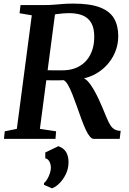

<svg xmlns="http://www.w3.org/2000/svg" viewBox="-20 -771 718 1066"><path d="M2 0 6.5 -42 73.5 -55.5 156.5 -686 88.5 -697.5 94 -743H230.5Q258 -743 281 -745Q304 -747 329 -749Q354 -751 387 -751Q479 -751 533.5 -730.5Q588 -710 612 -670.5Q636 -631 636.5 -573Q637 -511.5 607.8 -458Q578.5 -404.5 526.2 -370Q474 -335.5 405 -329.5L431.5 -338.5Q449 -339.5 466.5 -320.8Q484 -302 500 -274.2Q516 -246.5 528.8 -218.8Q541.5 -191 549 -173Q562.5 -140.5 572.5 -116.5Q582.5 -92.5 592.5 -76.5Q602.5 -60.5 616 -52.8Q629.5 -45 650 -44.5L644.5 0H500.5Q490 0 479 -12.8Q468 -25.5 456.5 -50Q445 -74.5 432.5 -108.5Q420 -143.5 407.2 -179.5Q394.5 -215.5 382 -247Q369.5 -278.5 357.2 -299.8Q345 -321 333 -326Q330.5 -325.5 317.5 -325.2Q304.5 -325 286.8 -325Q269 -325 252 -325.2Q235 -325.5 224 -325.5L231.5 -381.5Q241 -381 257.2 -380.8Q273.5 -380.5 291 -380.5Q308.5 -380.5 322.5 -380.5Q336.5 -380.5 341 -381Q379.5 -383 410.2 -397.8Q441 -412.5 462 -437.8Q483 -463 493.8 -498Q504.5 -533 503 -576Q501.5 -636.5 467.8 -667.2Q434 -698 361.5 -698Q352 -698 333 -696.8Q314 -695.5 295 -692.8Q276 -690 265.5 -685L289.5 -723.5L201.5 -55.5L291.5 -42L288 0ZM224 255 224.5 245Q233.5 238.5 242.2 223.8Q251 209 257 191.2Q263 173.5 262.5 158Q262 140.5 254.2 125.8Q246.5 111 231.5 108V75.5L304.5 40.5Q336 52.5 348.5 75.8Q361 99 360.5 132.5Q360 166.5 345.2 196.5Q330.5 226.5 309.5 247.2Q288.5 268 268.5 274.5Z"/></svg>

Font: Merriweather 28pt SemiBold
Style: Italic
Weight: 600
Italic angle: -7.8°
Version: Version 2.101